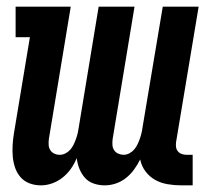

<svg xmlns="http://www.w3.org/2000/svg" viewBox="-20 -550 640 578"><path d="M295 8Q295 8 295 8Q295 8 295 8Q278 8 262 2.5Q246 -3 235.5 -15Q225 -27 219 -42Q213 -57 211 -74Q204 -57 193.5 -42Q183 -27 168.5 -15.5Q154 -4 137 2Q120 8 103 8Q85 8 69 2Q53 -4 42 -16.5Q31 -29 25.5 -45Q20 -61 18.5 -78Q17 -95 18 -113Q19 -131 22 -149L70 -438H27V-530H193L127 -131Q126 -122 126.5 -113.5Q127 -105 131.5 -98Q136 -91 143.5 -87.5Q151 -84 160 -84Q169 -84 177.5 -88.5Q186 -93 192 -100Q198 -107 202 -115.5Q206 -124 209 -132.5Q212 -141 214 -149.5Q216 -158 217 -166L277 -530H385L319 -131Q318 -122 318.5 -113.5Q319 -105 323.5 -98Q328 -91 336 -87.5Q344 -84 352 -84Q361 -84 369.5 -88.5Q378 -93 384 -100Q390 -107 394 -115.5Q398 -124 401 -132.5Q404 -141 406 -149.5Q408 -158 409 -166L470 -530H578L510 -122Q509 -114 510 -107Q511 -100 515.5 -94.5Q520 -89 527 -86.5Q534 -84 541 -84H560V8H526Q505 8 484.5 4.5Q464 1 447 -8.5Q430 -18 418 -34Q406 -50 402 -70Q394 -54 383.5 -39.5Q373 -25 359 -14Q345 -3 328.5 2.5Q312 8 295 8Z"/></svg>

Font: Iosevka Slab Semibold Extended
Style: Italic
Weight: 600
Width: 7
Italic angle: -9°
Monospace: yes
Designer: Belleve Invis
Foundry: Belleve Invis
Version: Version 11.1.0; ttfautohint (v1.8.3)